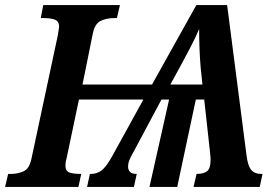

<svg xmlns="http://www.w3.org/2000/svg" viewBox="-41 -734 1085 754"><path d="M-21 0 -9 -51H2Q29 -51 52 -61.5Q75 -72 83 -113L186 -595Q188 -609 189.5 -617Q191 -625 191 -629Q191 -651 174 -657Q157 -663 130 -663H119L129 -714H430L418 -663H407Q378 -663 354.5 -652Q331 -641 323 -600L283 -402H556L730 -714H851L927 -125Q932 -83 945.5 -67Q959 -51 984 -51H990L979 0H719L731 -51Q759 -51 772.5 -62Q786 -73 786 -106Q786 -117 784 -134L761 -343H728L655 0H546L623 -343H593L488 -146Q477 -127 469.5 -111Q462 -95 462 -80Q462 -67 469.5 -59Q477 -51 496 -51L485 0H301L312 -51H316Q341 -51 359.5 -66Q378 -81 402 -125L522 -343H269L220 -110Q218 -104 217 -96.5Q216 -89 216 -84Q216 -63 230.5 -57Q245 -51 278 -51L267 0ZM628 -402H754L747 -469Q744 -504 742.5 -543Q741 -582 741 -620Q728 -589 708 -550.5Q688 -512 669 -477Z"/></svg>

Font: Noto Serif Condensed
Style: Bold Italic
Weight: 700
Width: 3
Italic angle: -12°
Designer: Monotype Design Team
Foundry: Monotype Imaging Inc.
Version: Version 2.014